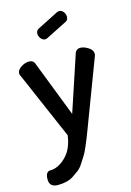

<svg xmlns="http://www.w3.org/2000/svg" viewBox="-138 -777 732 1069"><g transform="rotate(-15 228.5 -242.0)"><path d="M182 -29 14 -417Q10 -422 10 -431Q10 -450 33 -465.5Q56 -481 79 -481Q104 -481 111 -462L237 -137L345 -462Q354 -481 375 -481Q396 -481 420.5 -465.5Q445 -450 445 -429Q445 -420 443 -417L295 -26Q283 5 277.5 19Q272 33 259.5 62Q247 91 237.5 105.5Q228 120 213.5 143Q199 166 184 177.5Q169 189 150 201.5Q131 214 108 219.5Q85 225 59 225Q10 225 10 180Q10 135 39 135Q84 135 128 92Q172 49 182 -29ZM333 -641 212 -580Q206 -577 200 -577Q186 -577 175.5 -590Q165 -603 165 -618Q165 -636 180 -644L304 -707Q312 -709 315 -709Q329 -709 339 -696Q349 -683 349 -668Q349 -648 333 -641Z"/></g></svg>

Font: Dosis
Style: SemiBold
Weight: 600
Designer: Edgar Tolentino, Pablo Impallari, Igino Marini
Foundry: Edgar Tolentino, Pablo Impallari, Igino Marini
Version: Version 1.007